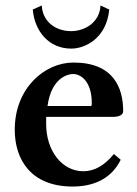

<svg xmlns="http://www.w3.org/2000/svg" viewBox="-20 -673 501 703"><path d="M397 -109C360 -64 323 -46 285 -46C207 -46 149 -121 149 -219V-245H392C416 -245 431 -252 431 -266C431 -351 396 -444 249 -444C144 -444 34 -351 34 -198C34 -88 94 10 246 10C315 10 385 -13 422 -88ZM133 -653 100 -638C107 -557 160 -495 241 -495C292 -495 370 -533 380 -638L348 -653C345 -589 288 -559 241 -559C178 -559 135 -599 133 -653ZM154 -285C168 -387 227 -402 248 -402C275 -402 316 -376 316 -296C316 -290 316 -287 314 -285Z"/></svg>

Font: Libertinus Serif Semibold
Style: Regular
Weight: 600
Designer: Philipp H. Poll, Khaled Hosny
Foundry: Caleb Maclennan
Version: Version 7.050;RELEASE